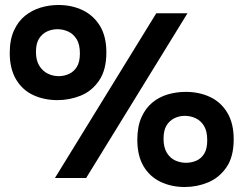

<svg xmlns="http://www.w3.org/2000/svg" viewBox="-20 -713 975 769"><path d="M210 -312Q156 -312 112.5 -332.5Q69 -353 44 -395.5Q19 -438 19 -501Q19 -554 36 -591Q53 -628 80.5 -650Q108 -672 142.5 -682.5Q177 -693 214 -693Q268 -693 311.5 -672Q355 -651 380.5 -609Q406 -567 406 -503Q406 -433 377 -390.5Q348 -348 303.5 -330Q259 -312 210 -312ZM215 -408Q237 -408 256.5 -417Q276 -426 288 -445.5Q300 -465 300 -499Q300 -535 287 -556Q274 -577 253.5 -586.5Q233 -596 210 -596Q188 -596 168.5 -587Q149 -578 136.5 -558.5Q124 -539 124 -505Q124 -471 137.5 -449.5Q151 -428 171.5 -418Q192 -408 215 -408ZM720 36Q666 36 622.5 15Q579 -6 554.5 -48Q530 -90 530 -153Q530 -206 546.5 -243Q563 -280 590.5 -302.5Q618 -325 652.5 -335Q687 -345 724 -345Q778 -345 821.5 -324.5Q865 -304 890.5 -261.5Q916 -219 916 -155Q916 -85 887 -43Q858 -1 813.5 17.5Q769 36 720 36ZM725 -61Q747 -61 766.5 -69.5Q786 -78 798 -97.5Q810 -117 810 -151Q810 -188 797 -209Q784 -230 763.5 -239.5Q743 -249 720 -249Q698 -249 678.5 -239.5Q659 -230 647 -210.5Q635 -191 635 -157Q635 -123 648 -101.5Q661 -80 681.5 -70.5Q702 -61 725 -61ZM200 0 606 -660H731L325 0Z"/></svg>

Font: Bricolage Grotesque 72pt SemiBold
Style: Regular
Weight: 600
Version: Version 1.001;gftools[0.9.33.dev8+g029e19f]